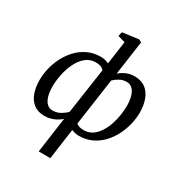

<svg xmlns="http://www.w3.org/2000/svg" viewBox="-240 -979 1306 1396"><g transform="rotate(30 413.5 -281.5)"><path d="M293 254 334.5 -43.4Q320.2 -29.9 299.7 -17.8Q279.3 -5.6 253.9 2.2Q228.5 10 199.1 10Q143.2 10 107.6 -17.7Q72 -45.4 55.4 -92.7Q38.7 -140 38.7 -199.2Q38.7 -248.2 51.1 -300.1Q63.5 -351.9 88.4 -399.6Q113.3 -447.3 150 -485.4Q186.6 -523.6 234.7 -545.8Q282.9 -568 342.7 -568Q360.2 -568 377.2 -563.7Q394.2 -559.4 409.2 -552.6L436.3 -745.8L375.2 -763.6L383.8 -798.8L519.3 -817L541.4 -804.4L500.9 -519.3Q522.5 -538.7 553.9 -553.3Q585.3 -568 625.3 -568Q682.1 -568 718.1 -540.3Q754.1 -512.6 771.3 -465.1Q788.6 -417.6 788.6 -358.1Q788.6 -309.4 776.1 -257.6Q763.7 -205.8 739.2 -158.2Q714.8 -110.7 678.3 -72.6Q641.8 -34.4 593.8 -12.2Q545.8 10 486.7 10Q471.2 10 455.7 6.4Q440.2 2.9 426.4 -2.3L390.8 254ZM343.8 -108.3 399.5 -489.1Q386.3 -503.5 368.9 -509.2Q351.4 -514.8 331 -514.8Q282.1 -514.8 246.4 -484.9Q210.7 -455 188.1 -407.7Q165.4 -360.4 154.5 -306.8Q143.6 -253.1 143.6 -205.2Q143.6 -158.4 153.7 -124.3Q163.8 -90.3 183.2 -72Q202.6 -53.8 229.5 -53.8Q266.9 -53.8 296.9 -71.6Q327 -89.4 343.8 -108.3ZM491.6 -456.2 435.4 -62.2Q448.2 -51.6 464 -47.4Q479.7 -43.2 498 -43.2Q537.2 -43.2 567.4 -62.8Q597.6 -82.5 619.5 -115.6Q641.4 -148.7 655.5 -189.2Q669.6 -229.8 676.4 -272.3Q683.2 -314.9 683.2 -352.8Q683.2 -423.4 660.1 -463.8Q637 -504.2 595.2 -504.2Q562.9 -504.2 535.9 -488.8Q508.8 -473.5 491.6 -456.2Z"/></g></svg>

Font: Merriweather Light
Style: Italic
Weight: 300
Italic angle: -7.8°
Designer: Eben Sorkin
Foundry: Eben Sorkin
Version: Version 2.101